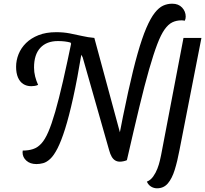

<svg xmlns="http://www.w3.org/2000/svg" viewBox="-20 -865 1109 1038"><path d="M666 1 614 -78Q646 -246 673 -368.5Q700 -491 724 -575.5Q748 -660 771 -713.5Q794 -767 816.5 -795.5Q839 -824 862 -834.5Q885 -845 911 -845Q945 -845 964.5 -824Q984 -803 984 -775Q984 -763 979 -753Q969 -755 961 -755Q934 -755 912 -744.5Q890 -734 870 -706Q850 -678 830 -625.5Q810 -573 786 -489.5Q762 -406 733 -285.5Q704 -165 666 1ZM177 22Q143 22 122.5 3.5Q102 -15 102 -41Q102 -47 103 -51Q134 -51 158.5 -59Q183 -67 203 -88.5Q223 -110 241 -151.5Q259 -193 278.5 -260.5Q298 -328 320.5 -426Q343 -524 371 -660L422 -583Q398 -438 375.5 -336.5Q353 -235 332 -168.5Q311 -102 291 -63Q271 -24 251.5 -6Q232 12 213.5 17Q195 22 177 22ZM149 -399Q124 -399 105.5 -411Q87 -423 77 -446.5Q67 -470 67 -504Q67 -539 80.5 -572.5Q94 -606 121 -632.5Q148 -659 188.5 -675Q229 -691 284 -691Q323 -691 357 -684.5Q391 -678 423.5 -670.5Q456 -663 490 -660L441 -616L366 -626L361 -635Q332 -643 293 -643Q232 -643 198 -606.5Q164 -570 164 -500Q164 -475 170 -451.5Q176 -428 186 -406Q177 -402 167.5 -400.5Q158 -399 149 -399ZM628 9Q614 9 603 2.5Q592 -4 584 -17.5Q576 -31 570 -53L427 -555L371 -660H490L633 -132L666 1Q657 5 646.5 7Q636 9 628 9ZM829 153Q812 153 797 144Q782 135 774 117Q794 109 808 89.5Q822 70 831 46.5Q840 23 844.5 2.5Q849 -18 851 -27L972 -660H1069L950 -52Q939 7 924.5 53.5Q910 100 887.5 126.5Q865 153 829 153Z"/></svg>

Font: Sansita Swashed Light
Style: Regular
Weight: 300
Designer: Pablo Cosgaya
Foundry: Omnibus-Type
Version: Version 1.003